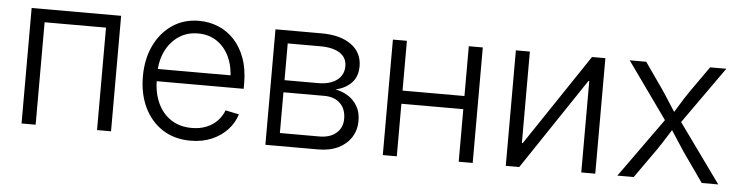

<svg xmlns="http://www.w3.org/2000/svg" viewBox="-40 -710 3412 887"><g transform="rotate(5 1666.5 -266.5)"><path d="M491.7 -535.6V0H426.8V-475.1H142.1V0H76.7V-535.6Z M861.3 11.2Q786.1 11.2 731.2 -24.2Q676.3 -59.6 646.2 -122.1Q616.2 -184.6 616.2 -265.6Q616.2 -346.7 646.2 -409.4Q676.3 -472.2 729.7 -508.1Q783.2 -543.9 853 -543.9Q900.4 -543.9 942.4 -526.6Q984.4 -509.3 1016.4 -475.1Q1048.3 -440.9 1066.7 -390.6Q1085 -340.3 1085 -274.9V-249H656.7V-305.7H1049.3L1020 -285.2Q1020 -343.3 999.8 -388.4Q979.5 -433.6 941.9 -459.5Q904.3 -485.4 853 -485.4Q801.8 -485.4 763.2 -459Q724.6 -432.6 703.1 -387.9Q681.6 -343.3 681.6 -288.1V-257.3Q681.6 -194.8 703.6 -147.5Q725.6 -100.1 765.9 -74Q806.2 -47.9 861.3 -47.9Q899.9 -47.9 929.9 -60.3Q960 -72.8 980.2 -94.2Q1000.5 -115.7 1010.3 -142.6L1073.2 -129.4Q1061.5 -90.3 1032.2 -58.3Q1002.9 -26.4 959.5 -7.6Q916 11.2 861.3 11.2Z M1207.5 0V-535.6H1420.9Q1508.3 -535.6 1558.8 -499.3Q1609.4 -462.9 1609.4 -398.9Q1609.4 -351.6 1581.8 -322.5Q1554.2 -293.5 1507.8 -283.2Q1540 -277.3 1566.9 -260.3Q1593.8 -243.2 1610.1 -215.1Q1626.5 -187 1626.5 -147.5Q1626.5 -104.5 1605 -71Q1583.5 -37.6 1544.7 -18.8Q1505.9 0 1452.1 0ZM1269.5 -60.1H1452.1Q1502 -60.1 1530.8 -85Q1559.6 -109.9 1559.6 -151.9Q1559.6 -196.8 1532.5 -222.9Q1505.4 -249 1459.5 -249H1269.5ZM1269.5 -305.2H1425.8Q1480.5 -305.2 1512.2 -329.1Q1543.9 -353 1543.9 -394Q1543.9 -433.6 1511.5 -454.6Q1479 -475.6 1420.9 -475.6H1269.5Z M2120.6 -304.7V-243.7H1800.8V-304.7ZM1816.9 -535.6V0H1752V-535.6ZM2168.9 -535.6V0H2104V-535.6Z M2737.3 0H2672.4V-423.8H2668.5L2384.8 0H2322.3V-535.6H2387.2V-111.3H2391.1L2675.3 -535.6H2737.3Z M2839.8 0 3054.2 -299.3V-249.5L2850.1 -535.6H2926.8L3009.8 -417Q3032.7 -383.3 3052.2 -352.1Q3071.8 -320.8 3091.8 -290.5H3058.6Q3079.1 -320.8 3097.7 -352.1Q3116.2 -383.3 3139.6 -417L3223.1 -535.6H3298.3L3094.2 -247.6V-296.4L3307.6 0H3231L3134.8 -136.7Q3112.8 -169.4 3094.2 -199Q3075.7 -228.5 3056.2 -257.3H3089.8Q3070.8 -228.5 3052.7 -199Q3034.7 -169.4 3012.2 -136.7L2915.5 0Z"/></g></svg>

Font: Inter 20pt Light
Style: Regular
Weight: 300
Version: Version 4.001;git-66647c0bb